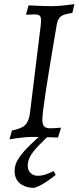

<svg xmlns="http://www.w3.org/2000/svg" viewBox="-20 -666 386 934"><path d="M256 -546Q247 -492 237 -433.5Q227 -375 218 -318.5Q209 -262 201.5 -213.5Q194 -165 190 -131.5Q186 -98 186 -85Q186 -60 195 -51Q204 -42 223 -42Q240 -42 257 -43.5Q274 -45 274 -45L276 -41L262 3Q262 3 249 2.5Q236 2 216.5 1.5Q197 1 175.5 0.5Q154 0 137 0Q119 0 99.5 2Q80 4 63.5 6Q47 8 36.5 10Q26 12 26 12L38 -31Q84 -40 102.5 -58Q121 -76 126 -118L178 -542Q182 -574 176.5 -585Q171 -596 149 -596Q139 -596 123.5 -595Q108 -594 108 -594Q108 -595 107.5 -595.5Q107 -596 107 -597L119 -640Q118 -640 138 -639Q158 -638 185.5 -637Q213 -636 232 -636Q249 -636 268 -637.5Q287 -639 303.5 -641Q320 -643 331 -644.5Q342 -646 342 -646L332 -603Q292 -598 276.5 -586.5Q261 -575 256 -546ZM251 185Q251 185 235.5 197Q220 209 196.5 224Q173 239 147 248Q104 248 77.5 226.5Q51 205 51 165Q51 133 72.5 101.5Q94 70 129.5 36.5Q165 3 206 -35H247Q198 11 169 41Q140 71 127.5 93.5Q115 116 115 141Q115 162 128.5 175.5Q142 189 164 189Q183 189 200.5 183Q218 177 229.5 171.5Q241 166 241 166Z"/></svg>

Font: Alegreya
Style: Italic
Weight: 400
Italic angle: -7°
Designer: Juan Pablo del Peral
Foundry: Huerta Tipografica
Version: Version 2.009